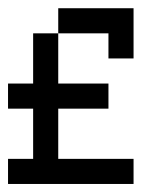

<svg xmlns="http://www.w3.org/2000/svg" viewBox="-20 -458 415 478"><path d="M0 0V-62.5H62.5V0ZM62.5 0V-62.5H125V0ZM125 0V-62.5H187.5V0ZM187.5 0V-62.5H250V0ZM62.5 -62.5V-125H125V-62.5ZM62.5 -125V-187.5H125V-125ZM62.5 -187.5V-250H125V-187.5ZM0 -187.5V-250H62.5V-187.5ZM125 -187.5V-250H187.5V-187.5ZM187.5 -187.5V-250H250V-187.5ZM62.5 -250V-312.5H125V-250ZM62.5 -312.5V-375H125V-312.5ZM125 -375V-437.5H187.5V-375ZM187.5 -375V-437.5H250V-375ZM250 0V-62.5H312.5V0ZM250 -375V-437.5H312.5V-375ZM250 -312.5V-375H312.5V-312.5Z"/></svg>

Font: AprilSans
Style: Regular
Weight: 400
Designer: typesprite
Version: Version 1.001;PS 001.001;hotconv 1.0.88;makeotf.lib2.5.64775